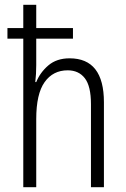

<svg xmlns="http://www.w3.org/2000/svg" viewBox="-20 -780 524 800"><path d="M131 -760V-663H284V-619H131V-509Q131 -471 127 -438H131Q147 -478 181.5 -507.5Q216 -537 270 -537Q413 -537 413 -354V0H359V-346Q359 -421 333.5 -454Q308 -487 262 -487Q201 -487 166 -438Q131 -389 131 -284V0H77V-619H11V-663H77V-760Z"/></svg>

Font: Noto Sans Sinhala UI Condensed Light
Style: Regular
Weight: 300
Width: 3
Designer: Jelle Bosma - Monotype Design Team
Foundry: Monotype Imaging Inc.
Version: Version 2.006; ttfautohint (v1.8.4.7-5d5b)